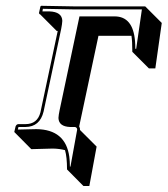

<svg xmlns="http://www.w3.org/2000/svg" viewBox="-20 -451 573 656"><path d="M160.6 56.6 86.9 58.6 30.8 2 28.8 0 33.2 -19Q36.1 -26.4 42.5 -26.9H66.9Q107.9 -26.9 118.2 -67.4Q118.7 -70.3 119.1 -71.8L177.2 -345.2H173.8L117.2 -401.9Q115.2 -402.3 114.3 -403.3Q113.3 -405.8 113.3 -407.2L118.2 -429.2L120.6 -431.2L232.4 -429.2H476.1L532.7 -372.6L510.7 -217.3H488.8L432.1 -273.9Q432.1 -309.1 429.2 -328.6H428.2H316.4L250.5 -19Q253.9 -13.2 253.4 -6.8L310.1 49.8L285.2 184.6H265.1L209 127.9Q209 85.4 202.1 62Q183.6 57.1 160.6 56.6ZM104 -9.8Q204.1 -8.8 216.8 84.5Q218.8 100.1 218.8 118.2H220.7L243.7 -8.3Q243.7 -14.6 236.8 -17.1H219.7Q180.7 -18.6 179.7 -47.9Q180.2 -58.1 183.6 -74.2L251.5 -395H371.6Q434.6 -395 441.4 -310.1Q442.4 -298.3 442.4 -284.2H445.3L464.8 -418.9H231.9L126.5 -420.9L125 -412.1H148.4Q191.9 -410.6 192.9 -379.9Q192.4 -369.1 189 -352.1L128.9 -69.8Q116.2 -17.6 66.9 -17.1Q62.5 -17.1 54.2 -17.1Q46.9 -17.1 43 -17.1L41 -8.3Z"/></svg>

Font: Linux Biolinum Shadow O
Style: Italic
Weight: 400
Italic angle: -12°
Designer: Philipp H. Poll
Foundry: Philipp H. Poll
Version: Version 0.6.2